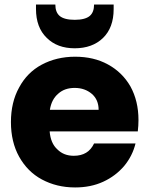

<svg xmlns="http://www.w3.org/2000/svg" viewBox="-20 -815 656 843"><path d="M588 -288C588 -288 588 -288 588 -288C588 -344 576 -393 553 -435C529 -477 496 -509 454 -532C412 -555 364 -566 310 -566C310 -566 310 -566 310 -566C255 -566 206 -554 163 -531C120 -508 87 -474 64 -431C40 -388 28 -337 28 -279C28 -279 28 -279 28 -279C28 -221 40 -170 64 -127C88 -84 121 -50 164 -27C207 -4 255 8 310 8C310 8 310 8 310 8C355 8 396 0 433 -17C470 -34 500 -57 525 -86C549 -115 566 -148 575 -185C575 -185 393 -185 393 -185C393 -185 393 -185 393 -185C376 -149 347 -131 304 -131C304 -131 304 -131 304 -131C275 -131 251 -140 232 -159C212 -177 201 -203 198 -238C198 -238 585 -238 585 -238C585 -238 585 -238 585 -238C587 -255 588 -272 588 -288ZM199 -333C199 -333 199 -333 199 -333C204 -364 216 -387 236 -404C255 -421 279 -429 308 -429C308 -429 308 -429 308 -429C338 -429 363 -420 383 -403C403 -386 413 -362 413 -333C413 -333 199 -333 199 -333ZM479 -775C479 -775 479 -795 479 -795C479 -795 393 -795 393 -795C393 -795 393 -795 393 -795C393 -773 387 -756 374 -745C361 -734 339 -728 308 -728C308 -728 308 -728 308 -728C277 -728 255 -734 242 -745C229 -756 223 -773 223 -795C223 -795 138 -795 138 -795C138 -795 138 -776 138 -776C138 -776 138 -776 138 -776C138 -721 154 -679 185 -649C216 -618 257 -603 308 -603C308 -603 308 -603 308 -603C359 -603 401 -618 432 -648C463 -678 479 -720 479 -775Z"/></svg>

Font: Girnar Poppins
Style: Bold
Weight: 500
Designer: Ninad Kale (Devanagari), Jonny Pinhorn (Latin)
Foundry: Indian Type Foundry
Version: ""